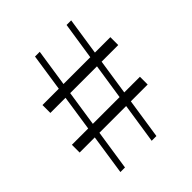

<svg xmlns="http://www.w3.org/2000/svg" viewBox="-194 -823 946 946"><g transform="rotate(-45 279.0 -350.0)"><path d="M99 0 204 -700H237L131 0ZM25 -264H499V-210H25ZM534 -450H61V-505H534ZM317 0 424 -700H456L350 0Z"/></g></svg>

Font: Noto Serif KR
Style: Regular
Weight: 200
Designer: Ryoko NISHIZUKA 西塚涼子 (kana & ideographs); Frank Grießhammer (Latin, Greek & Cyrillic); Wenlong ZHANG 张文龙 (bopomofo); San
Foundry: Adobe
Version: Version 2.001;hotconv 1.1.0;makeotfexe 2.6.0